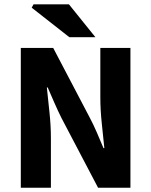

<svg xmlns="http://www.w3.org/2000/svg" viewBox="-20 -875 705 895"><path d="M77 0V-651.7H227.9L397.8 -327.7Q415.4 -294.7 431.2 -258Q447.1 -221.4 462.4 -184.5H466.4Q461.2 -236.6 454.4 -300.2Q447.7 -363.8 447.7 -421.6V-651.7H588V0H437.1L266.9 -324.3Q250.4 -357.3 234.2 -394.3Q218 -431.3 202.4 -467.2H198.4Q203.8 -413.9 210.6 -351.4Q217.3 -288.9 217.3 -231.2V0ZM303.1 -701.7 127.8 -839.2 136.2 -854.7H301.4L424.7 -701.7Z"/></svg>

Font: Mada
Style: Regular
Weight: 400
Designer: Khaled Hosny
Version: Version 1.5